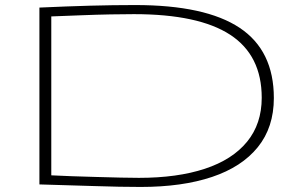

<svg xmlns="http://www.w3.org/2000/svg" viewBox="-20 -730 1191 760"><path d="M537 10Q458 10 352.5 6.5Q247 3 136 0V-700Q245 -705 336.5 -707.5Q428 -710 515 -710Q793 -710 928.5 -620Q1064 -530 1064 -342Q1064 -226 1000.5 -147.5Q937 -69 819 -29.5Q701 10 537 10ZM530 -26Q682 -26 791 -62Q900 -98 958 -169Q1016 -240 1016 -343Q1016 -511 891 -592.5Q766 -674 510 -674Q473 -674 417.5 -673Q362 -672 300 -669.5Q238 -667 183 -665V-36Q217 -34 264 -32.5Q311 -31 362 -29.5Q413 -28 457.5 -27Q502 -26 530 -26Z"/></svg>

Font: Georama ExtraExtended ExtraLight
Style: Regular
Weight: 200
Width: 8
Designer: Jean-Baptiste Levee
Foundry: Production Type
Version: Version 1.000